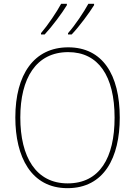

<svg xmlns="http://www.w3.org/2000/svg" viewBox="-20 -972 705 1002"><path d="M471 -945V-952H441C419 -911 371 -839 335 -799V-792H354C395 -835 446 -905 471 -945ZM329 -945V-952H299C277 -911 230 -841 194 -799V-792H213C253 -835 305 -905 329 -945ZM605 -358C605 -583 515 -725 336 -725C158 -725 60 -584 60 -359C60 -154 142 10 332 10C524 10 605 -151 605 -358ZM86 -359C86 -563 168 -700 336 -700C493 -700 578 -576 578 -358C578 -148 500 -15 333 -15C168 -15 86 -152 86 -359Z"/></svg>

Font: Noto Sans Sinhala SemiCondensed Thin
Style: Regular
Weight: 100
Width: 4
Designer: Jelle Bosma - Monotype Design Team
Foundry: Monotype Imaging Inc.
Version: Version 2.006